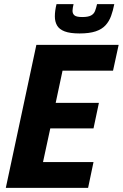

<svg xmlns="http://www.w3.org/2000/svg" viewBox="-20 -904 591 924"><path d="M8 0 155 -688H551L524 -564H281L248 -409H456L430 -286H222L187 -124H430L404 0ZM363 -743Q317 -743 291 -753Q265 -763 254.5 -781.5Q244 -800 244 -825Q244 -839 246 -853.5Q248 -868 252 -884H334Q332 -875 330.5 -867Q329 -859 329 -852Q329 -838 338.5 -830Q348 -822 376 -822Q404 -822 418 -829.5Q432 -837 437.5 -851.5Q443 -866 447 -884H530Q524 -853 514.5 -827Q505 -801 487.5 -782Q470 -763 440 -753Q410 -743 363 -743Z"/></svg>

Font: Saira SemiCondensed
Style: Bold Italic
Weight: 700
Width: 4
Italic angle: -12°
Designer: Hector Gatti with collaboration of the Omnibus-Type team
Foundry: Omnibus-Type
Version: Version 1.101